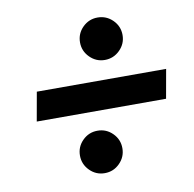

<svg xmlns="http://www.w3.org/2000/svg" viewBox="-69 -703 723 714"><g transform="rotate(-10 293.0 -345.5)"><path d="M54.7 -291.5 74.2 -400.9H562.5L543 -291.5ZM344.2 -473.1Q311.5 -473.1 287.8 -496.8Q264.2 -520.5 264.2 -553.2Q264.2 -586.4 287.8 -609.9Q311.5 -633.3 344.2 -633.3Q377.4 -633.3 401.1 -609.9Q424.8 -586.4 424.8 -553.2Q424.8 -520.5 401.1 -496.8Q377.4 -473.1 344.2 -473.1ZM271 -58.6Q237.8 -58.6 214.4 -82.3Q190.9 -106 190.9 -138.7Q190.9 -171.9 214.4 -195.3Q237.8 -218.8 271 -218.8Q304.2 -218.8 327.6 -195.3Q351.1 -171.9 351.1 -138.7Q351.1 -106 327.6 -82.3Q304.2 -58.6 271 -58.6Z"/></g></svg>

Font: CaskaydiaCove NFP SemiBold
Style: Italic
Weight: 600
Italic angle: -10°
Designer: Aaron Bell
Foundry: Saja Typeworks
Version: Version 2111.001; VTT 6.35;Nerd Fonts 3.1.1